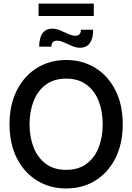

<svg xmlns="http://www.w3.org/2000/svg" viewBox="-20 -1054 750 1088"><path d="M355 14Q262 14 189.5 -31Q117 -76 75.5 -157.8Q34 -239.5 34 -350Q34 -460.5 75.5 -542.2Q117 -624 189.5 -669Q262 -714 355 -714Q448 -714 520.5 -669Q593 -624 634.2 -542.2Q675.5 -460.5 675.5 -350Q675.5 -239.5 634.2 -157.8Q593 -76 520.5 -31Q448 14 355 14ZM355 -91.5Q424 -91.5 470 -125.5Q516 -159.5 539 -218Q562 -276.5 562 -350Q562 -423.5 539 -482Q516 -540.5 469.8 -574.5Q423.5 -608.5 355 -608.5Q286 -608.5 240 -574.5Q194 -540.5 170.8 -482Q147.5 -423.5 147.5 -350Q147.5 -276.5 170.8 -218Q194 -159.5 240 -125.5Q286 -91.5 355 -91.5ZM434 -783.5Q411.5 -783.5 388 -793.5Q364.5 -803.5 342.8 -813.5Q321 -823.5 303 -823.5Q271.5 -823.5 271.5 -789.5H202Q202 -839.5 221 -865.5Q240 -891.5 276 -891.5Q298.5 -891.5 322 -881.5Q345.5 -871.5 367.2 -861.5Q389 -851.5 407 -851.5Q438.5 -851.5 438.5 -885.5H508Q508 -836.5 489.2 -810Q470.5 -783.5 434 -783.5ZM198.5 -963.5V-1033.5H511.5V-963.5Z"/></svg>

Font: Cabin SemiCondensedMedium
Style: Regular
Weight: 500
Width: 4
Designer: Pablo Impallari
Foundry: Pablo Impallari. http://www.impallari.com Igino Marini. http://www.ikern.com
Version: Version 3.001